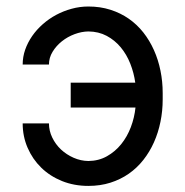

<svg xmlns="http://www.w3.org/2000/svg" viewBox="-20 -573 581 602"><path d="M257.1 -474.4Q235.8 -474.1 213.8 -465.9Q191.8 -457.7 174 -443.5Q156.2 -429.3 144.9 -410.7Q133.5 -392 133.5 -370.7H51.1Q51.1 -394.5 58.9 -417.1Q66.8 -439.6 80.8 -459.9Q94.8 -480.1 114.2 -497.2Q133.5 -514.2 156.4 -526.5Q179.3 -538.7 204.9 -545.6Q230.5 -552.6 257.1 -552.6Q294.4 -552.6 326.2 -542.4Q358 -532.3 383.9 -514.2Q409.8 -496.1 429.5 -471.1Q449.2 -446 462.7 -415.8Q476.2 -385.7 483.1 -351.6Q490.1 -317.5 490.1 -281.2V-261.4Q490.1 -225.1 483.1 -191.1Q476.2 -157 462.7 -126.8Q449.2 -96.6 429.5 -71.6Q409.8 -46.5 383.9 -28.4Q358 -10.3 326.2 -0.2Q294.4 9.9 257.1 9.9Q212.4 9.9 174.5 -5.3Q136.7 -20.6 109.4 -47.2Q82 -73.9 66.6 -109.6Q51.1 -145.2 51.1 -186.1H133.5Q133.5 -163 143.8 -141.7Q154.1 -120.4 171.3 -104.2Q188.6 -88.1 210.9 -78.3Q233.3 -68.5 257.1 -68.2Q289.4 -68.5 315.3 -83.1Q341.3 -97.7 360.1 -121.1Q378.9 -144.5 390.3 -174.5Q401.6 -204.5 404.8 -235.8H201.7V-313.9H404.1Q399.9 -344.5 388.5 -373.4Q377.1 -402.3 358.5 -424.7Q339.8 -447.1 314.5 -460.6Q289.1 -474.1 257.1 -474.4Z"/></svg>

Font: Fast_Sans-Dotted
Style: Regular
Weight: 400
Version: Version 3.018